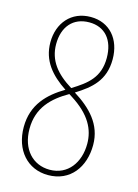

<svg xmlns="http://www.w3.org/2000/svg" viewBox="-113 -786 619 859"><g transform="rotate(15 197.0 -356.5)"><path d="M199 -723C109 -723 53 -656 53 -567C53 -482 102 -426 173 -379C99 -335 36 -275 36 -170C36 -64 100 10 196 10C299 10 357 -70 357 -172C357 -268 295 -329 217 -378C286 -421 342 -467 342 -565C342 -658 287 -723 199 -723ZM199 -698C271 -698 315 -648 315 -564C315 -474 264 -435 196 -393C123 -438 80 -490 80 -566C80 -646 124 -698 199 -698ZM63 -169C63 -268 122 -323 195 -365L209 -356C299 -299 330 -237 330 -170C330 -84 281 -15 197 -15C119 -15 63 -74 63 -169Z"/></g></svg>

Font: Noto Sans Myanmar UI ExtraCondensed Thin
Style: Regular
Weight: 100
Width: 2
Designer: Monotype Design Team
Foundry: Monotype Imaging Inc.
Version: Version 2.103